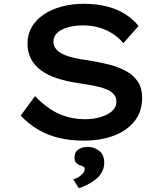

<svg xmlns="http://www.w3.org/2000/svg" viewBox="-20 -732 867 1013"><path d="M422 10Q349 10 288.5 -5Q228 -20 179 -49.5Q130 -79 89 -122L165 -225Q228 -159 292 -131Q356 -103 429 -103Q471 -103 508 -113.5Q545 -124 569.5 -144.5Q594 -165 594 -197Q594 -218 582 -232.5Q570 -247 549.5 -257Q529 -267 503 -273.5Q477 -280 449.5 -284.5Q422 -289 396 -293Q333 -302 282.5 -318.5Q232 -335 197 -360.5Q162 -386 143.5 -421.5Q125 -457 125 -503Q125 -551 148 -590Q171 -629 211.5 -656Q252 -683 306 -697.5Q360 -712 422 -712Q489 -712 544 -698Q599 -684 640.5 -657.5Q682 -631 711 -595L631 -504Q605 -535 571.5 -556Q538 -577 499.5 -587.5Q461 -598 419 -598Q374 -598 338.5 -588Q303 -578 282.5 -559Q262 -540 262 -513Q262 -490 275.5 -473.5Q289 -457 313.5 -445.5Q338 -434 371 -426.5Q404 -419 443 -414Q501 -405 553 -392Q605 -379 645 -357Q685 -335 707.5 -301Q730 -267 730 -216Q730 -146 692 -95.5Q654 -45 584 -17.5Q514 10 422 10ZM396 261 366 214Q380 211 394 202.5Q408 194 417.5 182.5Q427 171 427 160Q427 152 421.5 148Q416 144 405 141Q390 136 381.5 127Q373 118 373 98Q373 71 393 57Q413 43 444 43Q477 43 503.5 64Q530 85 530 127Q530 153 518 175Q506 197 486 213.5Q466 230 442 242Q418 254 396 261Z"/></svg>

Font: Lexend Mega Medium
Style: Regular
Weight: 500
Version: Version 1.007